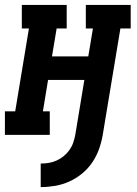

<svg xmlns="http://www.w3.org/2000/svg" viewBox="-39 -550 559 783"><path d="M127 213V117Q143 117 159 114.5Q175 112 191 105Q207 98 220.5 87Q234 76 244 62Q254 48 259.5 32Q265 16 268 0L305 -224H157L136 -96H164V0H-19V-96H23L79 -434H50V-530H233V-434H192L173 -320H321L340 -434H311V-530H494V-434H452L380 0Q375 29 365 57.5Q355 86 337.5 112Q320 138 295.5 158Q271 178 243 190.5Q215 203 185.5 208Q156 213 127 213Z"/></svg>

Font: Iosevka Slab Oblique
Style: Bold
Weight: 700
Italic angle: -9°
Monospace: yes
Designer: Belleve Invis
Foundry: Belleve Invis
Version: Version 11.1.1; ttfautohint (v1.8.3)